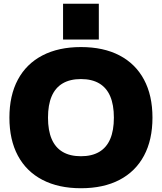

<svg xmlns="http://www.w3.org/2000/svg" viewBox="-20 -990 860 1020"><path d="M410 10Q291 10 205.5 -34.5Q120 -79 75 -163Q30 -247 30 -365Q30 -483 75 -567Q120 -651 205.5 -695.5Q291 -740 410 -740Q530 -740 615 -695.5Q700 -651 745 -567Q790 -483 790 -365Q790 -247 745 -163Q700 -79 615 -34.5Q530 10 410 10ZM410 -160Q468 -160 507 -183Q546 -206 565.5 -251.5Q585 -297 585 -365Q585 -433 565.5 -478.5Q546 -524 507 -547Q468 -570 410 -570Q352 -570 313 -547Q274 -524 254.5 -478.5Q235 -433 235 -365Q235 -297 254.5 -251.5Q274 -206 313 -183Q352 -160 410 -160ZM315 -780V-970H505V-780Z"/></svg>

Font: M PLUS 1 Black
Style: Regular
Weight: 900
Designer: Coji Morishita
Foundry: UNDERFOREST DESIGN
Version: Version 1.001